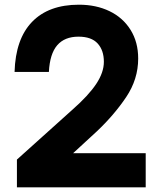

<svg xmlns="http://www.w3.org/2000/svg" viewBox="-20 -797 680 817"><path d="M52 0V-118L289 -331Q357 -391 389.5 -440Q422 -489 422 -534Q422 -583 395.5 -612Q369 -641 314 -641Q255 -641 223.5 -604.5Q192 -568 188 -491H42Q46 -631 116.5 -704Q187 -777 316 -777Q389 -777 446 -749.5Q503 -722 535.5 -670Q568 -618 568 -548Q568 -460 517 -384Q466 -308 392 -238L291 -145H600V0Z"/></svg>

Font: Open Sauce One ExtraBold
Style: Regular
Weight: 800
Designer: Alfredo Marco Pradil
Foundry: Creative Sauce Fz LLC
Version: Version 1.477